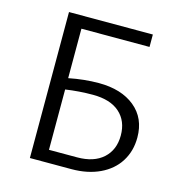

<svg xmlns="http://www.w3.org/2000/svg" viewBox="-100 -747 786 836"><g transform="rotate(15 293.5 -329.0)"><path d="M538 -207Q538 -146 508.5 -99Q479 -52 424 -26Q369 0 296 0H109V-658H487V-602H180V-379Q250 -393 315 -393Q417 -393 477.5 -343.5Q538 -294 538 -207ZM466 -197Q466 -262 424 -299.5Q382 -337 303 -337Q241 -337 180 -328V-56H307Q382 -56 424 -94Q466 -132 466 -197Z"/></g></svg>

Font: Ysabeau Infant
Style: Regular
Weight: 400
Designer: Christian Thalmann (Catharsis Fonts)
Version: Version 0.003